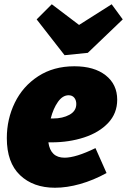

<svg xmlns="http://www.w3.org/2000/svg" viewBox="-20 -866 596 901"><path d="M222 -198H207Q217 -126 283 -126Q336 -126 428 -171L480 -54Q418 -20 356 -2.5Q294 15 238 15Q136 15 74 -44Q12 -103 12 -218Q12 -307 49.5 -384Q87 -461 159 -508Q231 -555 329 -555Q422 -555 476 -512.5Q530 -470 530 -398Q530 -334 487.5 -289Q445 -244 374.5 -221Q304 -198 222 -198ZM218 -310H229Q274 -310 306 -327.5Q338 -345 338 -378Q338 -396 328.5 -407.5Q319 -419 302 -419Q274 -419 252 -388Q230 -357 218 -310ZM351 -749 504 -846 556 -775 392 -618 283 -607 152 -775 223 -846Z"/></svg>

Font: Bitter Pro Black
Style: Italic
Weight: 900
Italic angle: -9°
Designer: Sol Matas, and Bitter project Authors
Foundry: Sol Matas
Version: Version 1.010